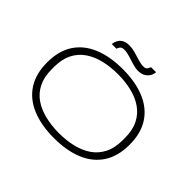

<svg xmlns="http://www.w3.org/2000/svg" viewBox="-183 -1120 1398 1398"><g transform="rotate(45 515.5 -421.0)"><path d="M516 12Q384 12 288.5 -28Q193 -68 142 -147Q91 -226 91 -343Q91 -461 142 -539.5Q193 -618 288.5 -658Q384 -698 516 -698Q648 -698 743 -658Q838 -618 889 -539.5Q940 -461 940 -343Q940 -226 889 -147Q838 -68 743 -28Q648 12 516 12ZM516 -39Q593 -39 659 -55Q725 -71 775 -105.5Q825 -140 853 -196Q881 -252 881 -332V-354Q881 -434 853 -490Q825 -546 775 -580.5Q725 -615 659 -631Q593 -647 516 -647Q440 -647 373.5 -631Q307 -615 256.5 -580.5Q206 -546 178 -490Q150 -434 150 -354V-332Q150 -252 178 -196Q206 -140 256.5 -105.5Q307 -71 373.5 -55Q440 -39 516 -39ZM329 -770Q332 -792 342 -811Q352 -830 372.5 -842Q393 -854 427 -854Q458 -854 489.5 -845Q521 -836 551.5 -826.5Q582 -817 609 -817Q631 -817 639 -830Q647 -843 651 -853H703Q701 -830 689 -810.5Q677 -791 655.5 -779Q634 -767 602 -767Q575 -767 543 -777Q511 -787 480 -796.5Q449 -806 423 -806Q399 -806 389.5 -793.5Q380 -781 378 -770Z"/></g></svg>

Font: Archivo Expanded Thin
Style: Regular
Weight: 250
Width: 7
Designer: Hector Gatti
Foundry: Omnibus-Type
Version: Version 2.001